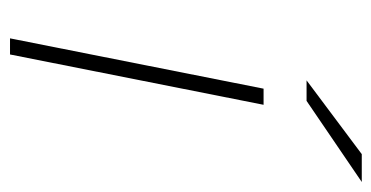

<svg xmlns="http://www.w3.org/2000/svg" viewBox="-204 -556 760 393"><g transform="rotate(90 176.5 -360.0)"><path d="M59 0 162 -519H195L92 0ZM145 -607 296 -720H353L187 -607Z"/></g></svg>

Font: Montserrat Thin ExtraLight
Style: Italic
Weight: 250
Italic angle: -11.3°
Version: Version 9.000